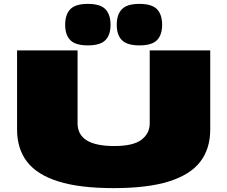

<svg xmlns="http://www.w3.org/2000/svg" viewBox="-20 -960 1172 990"><path d="M68 -292V-700H380V-324Q380 -207 569 -207Q667 -207 709.5 -239.5Q752 -272 752 -324V-700H1064V-292Q1064 -193 1012.5 -126Q961 -59 851 -24.5Q741 10 566 10Q391 10 281 -24.5Q171 -59 119.5 -126Q68 -193 68 -292ZM699 -726Q635 -726 608.5 -753Q582 -780 582 -832Q582 -885 608.5 -912.5Q635 -940 699 -940Q763 -940 789.5 -912.5Q816 -885 816 -832Q816 -780 789.5 -753Q763 -726 699 -726ZM433 -726Q369 -726 342.5 -753Q316 -780 316 -832Q316 -885 342.5 -912.5Q369 -940 433 -940Q497 -940 523.5 -912.5Q550 -885 550 -832Q550 -780 523.5 -753Q497 -726 433 -726Z"/></svg>

Font: Georama ExtraExtended Black
Style: Regular
Weight: 900
Width: 8
Designer: Jean-Baptiste Levee
Foundry: Production Type
Version: Version 1.000